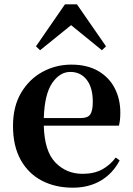

<svg xmlns="http://www.w3.org/2000/svg" viewBox="-20 -850 612 886"><path d="M315.9 16.1Q234.9 16.1 172.6 -16.6Q110.4 -49.3 75.2 -112.8Q40 -176.3 40 -269Q40 -358.9 77.6 -422.1Q115.2 -485.4 176.5 -518.6Q237.8 -551.8 309.1 -551.8Q382.3 -551.8 432.9 -522.5Q483.4 -493.2 509.3 -443.1Q535.2 -393.1 535.2 -331.1Q535.2 -312 533.7 -297.9Q532.2 -283.7 528.8 -270H182.1Q185.1 -152.3 235.6 -100.1Q286.1 -47.9 360.8 -47.9Q414.1 -47.9 450.9 -67.9Q487.8 -87.9 514.2 -123L532.2 -109.9Q500.5 -49.3 445.3 -16.6Q390.1 16.1 315.9 16.1ZM182.1 -305.2H353Q385.3 -305.2 396.7 -322.3Q408.2 -339.4 408.2 -379.9Q408.2 -445.8 380.1 -481.9Q352.1 -518.1 304.2 -518.1Q255.9 -518.1 220.7 -466.6Q185.5 -415 182.1 -305.2ZM450.2 -618.2 308.1 -733.9 165 -618.2 146 -636.2 279.8 -830.1H335L469.2 -636.2Z"/></svg>

Font: Source Han Serif TW
Style: Bold
Weight: 700
Designer: Ryoko NISHIZUKA Ë•øÂ°öÊ∂ºÂ≠ê (kana & ideographs); Frank Grie√ühammer (Latin, Greek & Cyrillic); Wenlong ZHANG Âº†ÊñáÈæô 
Foundry: Adobe
Version: Version 2.003;hotconv 1.1.1;makeotfexe 2.6.0